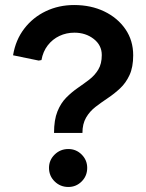

<svg xmlns="http://www.w3.org/2000/svg" viewBox="-20 -735 580 764"><path d="M195 -206Q195 -258 208.5 -291.5Q222 -325 244 -347Q266 -369 290 -385.5Q314 -402 335.5 -418.5Q357 -435 371 -458Q385 -481 385 -516Q385 -555 353 -580Q321 -605 276 -605Q244 -605 216.5 -592Q189 -579 170 -554.5Q151 -530 145 -496L134 -494L32 -515Q42 -576 76.5 -621Q111 -666 162.5 -690.5Q214 -715 275 -715Q342 -715 395 -689.5Q448 -664 479 -619Q510 -574 510 -515Q510 -468 495.5 -436.5Q481 -405 458 -383.5Q435 -362 409.5 -345Q384 -328 360.5 -310Q337 -292 322.5 -267Q308 -242 308 -206ZM252 9Q220 9 197.5 -13Q175 -35 175 -67Q175 -98 197.5 -120Q220 -142 252 -142Q283 -142 305 -120Q327 -98 327 -67Q327 -35 305 -13Q283 9 252 9Z"/></svg>

Font: Fustat
Style: Bold
Weight: 700
Designer: Mohamed Gaber, Khaled Hosny, Laura Garcia Mut
Foundry: Kief Type Foundry, Alif Type Foundry, Hard Type Foundry
Version: Version 1.007